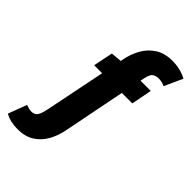

<svg xmlns="http://www.w3.org/2000/svg" viewBox="-368 -804 1089 1089"><g transform="rotate(45 176.0 -260.0)"><path d="M-6 188Q-32 188 -57.5 182.5Q-83 177 -106 164L-64 52Q-53 56 -42.5 59Q-32 62 -20 62Q4 62 16 45.5Q28 29 36 -10L110 -376H46L70 -494L136 -500L138 -514Q148 -566 172.5 -610Q197 -654 239 -681Q281 -708 344 -708Q374 -708 403.5 -701Q433 -694 458 -680L408 -570Q401 -575 386.5 -578.5Q372 -582 360 -582Q336 -582 321 -571.5Q306 -561 298 -520L294 -500H376L352 -376H268L194 -2Q184 50 160 93Q136 136 95.5 162Q55 188 -6 188Z"/></g></svg>

Font: Source Sans 3 ExtraLight Black
Style: Italic
Weight: 900
Italic angle: -11°
Version: Version 3.052;hotconv 1.1.0;makeotfexe 2.6.0